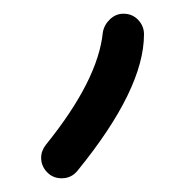

<svg xmlns="http://www.w3.org/2000/svg" viewBox="-20 50 270 280"><path d="M160 70Q173 70 181.5 79Q190 88 190 100Q190 180 93 299Q84 310 70 310Q57 310 48.5 301Q40 292 40 280Q40 270 47 261Q123 167 130 97Q132 86 140.5 78Q149 70 160 70Z"/></svg>

Font: Pecita
Style: Book
Weight: 400
Width: 7
Version: Version 4.3